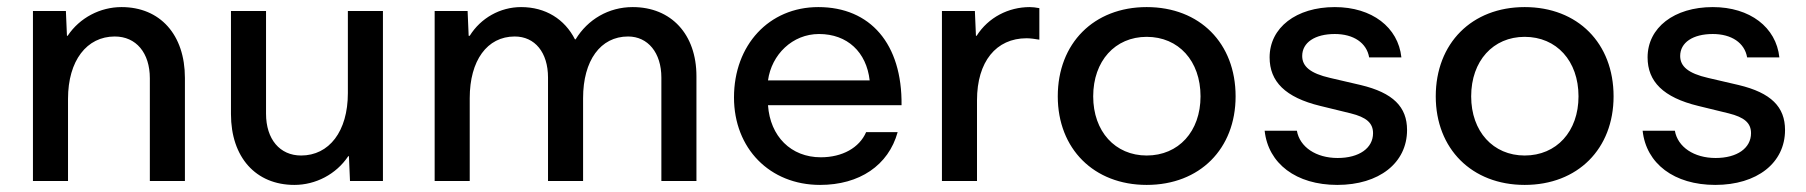

<svg xmlns="http://www.w3.org/2000/svg" viewBox="-20 -511 5099 542"><path d="M323 -491C263 -491 205 -461 171 -410H169L166 -480H73V0H172V-232C172 -340 225 -408 304 -408C364 -408 403 -362 403 -290V0H502V-291C502 -413 432 -491 323 -491Z M962 -248C962 -140 909 -72 830 -72C770 -72 731 -118 731 -190V-480H632V-189C632 -67 702 11 811 11C871 11 929 -19 963 -70H965L968 0H1061V-480H962Z M1766 -491C1698 -491 1639 -456 1605 -400H1603C1574 -457 1520 -491 1451 -491C1392 -491 1337 -460 1306 -410H1303L1300 -480H1207V0H1306V-234C1306 -340 1355 -408 1433 -408C1490 -408 1527 -363 1527 -292V0H1626V-234C1626 -340 1675 -408 1753 -408C1809 -408 1847 -362 1847 -292V0H1946V-296C1946 -414 1875 -491 1766 -491Z M2290 -491C2151 -491 2052 -384 2052 -236C2052 -92 2153 11 2295 11C2406 11 2488 -44 2514 -138H2425C2406 -94 2358 -67 2297 -67C2213 -67 2154 -126 2148 -214H2525C2527 -387 2437 -491 2290 -491ZM2292 -415C2372 -415 2426 -364 2435 -284H2148C2158 -357 2217 -415 2292 -415Z M2887 -491C2827 -491 2770 -462 2737 -410H2735L2732 -480H2639V0H2738V-228C2738 -337 2792 -403 2878 -403C2888 -403 2903 -401 2914 -399V-488C2903 -490 2895 -491 2887 -491Z M3217 11C3367 11 3468 -91 3468 -239C3468 -389 3367 -491 3217 -491C3068 -491 2966 -389 2966 -239C2966 -91 3068 11 3217 11ZM3217 -72C3128 -72 3066 -140 3066 -239C3066 -339 3128 -407 3217 -407C3307 -407 3369 -339 3369 -239C3369 -140 3307 -72 3217 -72Z M3755 11C3873 11 3952 -51 3952 -144C3952 -209 3913 -249 3821 -271L3735 -291C3678 -304 3656 -324 3656 -353C3656 -391 3692 -415 3748 -415C3801 -415 3838 -390 3845 -349H3936C3927 -434 3853 -491 3748 -491C3639 -491 3564 -433 3564 -349C3564 -281 3608 -236 3707 -212L3793 -191C3837 -180 3856 -164 3856 -135C3856 -93 3817 -65 3756 -65C3695 -65 3649 -96 3641 -142H3550C3560 -49 3639 11 3755 11Z M4284 11C4434 11 4535 -91 4535 -239C4535 -389 4434 -491 4284 -491C4135 -491 4033 -389 4033 -239C4033 -91 4135 11 4284 11ZM4284 -72C4195 -72 4133 -140 4133 -239C4133 -339 4195 -407 4284 -407C4374 -407 4436 -339 4436 -239C4436 -140 4374 -72 4284 -72Z M4822 11C4940 11 5019 -51 5019 -144C5019 -209 4980 -249 4888 -271L4802 -291C4745 -304 4723 -324 4723 -353C4723 -391 4759 -415 4815 -415C4868 -415 4905 -390 4912 -349H5003C4994 -434 4920 -491 4815 -491C4706 -491 4631 -433 4631 -349C4631 -281 4675 -236 4774 -212L4860 -191C4904 -180 4923 -164 4923 -135C4923 -93 4884 -65 4823 -65C4762 -65 4716 -96 4708 -142H4617C4627 -49 4706 11 4822 11Z"/></svg>

Font: UULA Sans Medium
Style: Regular
Weight: 500
Designer: Mohamed Gaber, Laura Garcia Mut
Foundry: Kief Type Foundry
Version: Version 3.006;hotconv 1.0.109;makeotfexe 2.5.65596